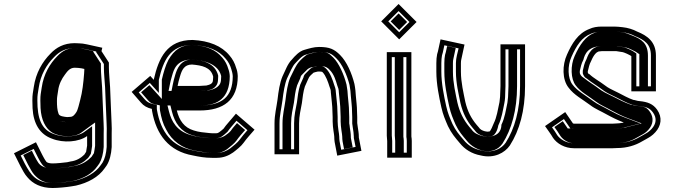

<svg xmlns="http://www.w3.org/2000/svg" viewBox="-20 -750 3376 961"><path d="M402 -405V-400C402 -394.7 401.7 -388.7 401 -382C397.4 -335.5 392.4 -289.9 381 -248C376.2 -232.1 370.3 -199.4 361 -187C354.8 -177.7 346 -165 331 -165C325.7 -164.3 320.7 -164 316 -164C301.2 -165.6 276.3 -167.8 273 -181C266.4 -198.6 265 -220.1 265 -245C265 -267.6 267.8 -271.1 271 -297C274.9 -328.6 289 -355.4 304.5 -376C315.5 -390.7 328.4 -411 354 -411C360.7 -411 367 -410.7 373 -410C375.7 -410 380.7 -409.3 388 -408ZM525 -437 488 -494 492 -511 415 -528C399.7 -531.3 387 -533 377 -533C369 -533.7 361.3 -534 354 -534C299.2 -534 261.6 -512 233 -482C192.1 -441.1 159.1 -384.8 149 -314C144.7 -284 142 -278.5 142 -247C142 -233 142.3 -220 143 -208C147.3 -130.2 179.9 -77.5 240 -56C297.4 -33 374.6 -38.7 416 -69V-21C414.8 -10.5 412.5 0.7 411 10C407.7 14.7 404.7 19.3 402 24C386 40 362.6 54.8 334 58L316 62C298.1 64.2 264.4 68 243 68C232.4 68 214.9 65.9 211 58C204 49.3 197.1 35.2 192 26L160 -38L50 17L82 81C92.2 99.8 102.8 121.7 117 137C143.7 169.4 185.3 191 243 191C269.4 191 312.9 186.9 336 183L360 179C420.6 165 473.2 136.5 504 92L514 78C529 54.1 536.8 21.8 539 -14V-82C539.7 -97.3 539.5 -114.7 538.5 -134C535.7 -188.6 533.7 -259.2 531 -314C529.3 -346.3 525 -381.8 525 -413ZM427 -425.2V-400C427 -393.8 426.6 -386.5 425.9 -379.8C422.3 -333.3 417.3 -286.2 405 -241.1C400.7 -226.7 397.7 -195.7 381.4 -172.5C376.8 -165.6 362.7 -141.3 332.8 -140C327.2 -139.4 321.4 -139 316 -139H314.6C306.1 -139.9 261.5 -135 249.1 -173.4C241.7 -193.8 240 -219.7 240 -245C240 -270.5 243.3 -277 246.2 -300.1C250.8 -337.3 267.2 -368 284.5 -391C293.5 -403 313.2 -436 354 -436C361.3 -436 365.9 -435.8 374.5 -435C379.9 -434.7 384.6 -434 392.9 -432.5ZM376 -508H377C384.2 -508 395.6 -506.6 409.6 -503.6L461.9 -492.1L461.2 -489.3L500 -429.6L500 -413C500 -379.6 504.4 -343.7 506 -312.7C508.7 -258.3 510.7 -187.7 513.5 -132.7C514.5 -113.7 514.7 -98.1 514 -82.5V-14.8C511.8 18.4 504.5 45.4 493.2 64.1L483.5 77.6C457.4 115.4 410.5 141.5 355.1 154.5L331.9 158.3C310.7 161.9 267.1 166 243 166C159.9 166 133.5 123.5 104.2 69.4L83.5 28.2L148.8 -4.5L169.9 37.7C175.2 47.2 181.1 59.9 190.8 72.9C208.7 96.9 232.7 93 243 93C267.5 93 301.3 89 320.3 86.7L338.1 82.7C375.4 77.7 400.8 60.5 419.7 41.7C425.6 35.8 429.7 26.9 434.7 19.8C436.7 7.8 439.3 -4.4 441 -19.6V-118.3L401.2 -89.2C369.2 -65.7 300 -58.9 248.8 -79.4C186.4 -101.7 167 -158.1 167 -247C167 -276.9 169.1 -278.3 173.7 -310.5C183 -375.5 213 -426.6 250.9 -464.5C276.4 -491.3 306.4 -509 354 -509C360.8 -509 368.4 -508.6 376 -508ZM442 -422.9 400.1 -431.8C392.8 -433.2 383.2 -434.6 377.5 -434.9C369.5 -435.7 362 -436 354 -436C343.5 -436 333.1 -434.4 324.4 -431.8C286.1 -420.5 275.5 -396.2 268.3 -386.6C251.1 -363.8 235.5 -334.1 231.1 -298.9C228.1 -274.9 225 -269.5 225 -245C225 -219.8 226.3 -196.7 233.7 -176.1C245.1 -139.7 304.3 -139.9 312.5 -139H316C322.2 -139 332.4 -139.8 335.7 -140.1C385.3 -143.4 394.7 -172.6 397.6 -177C412.6 -197.7 415.8 -228.4 420.4 -243.6C432.4 -287.7 437.4 -334.1 440.9 -380.6C441.6 -387.3 442 -394.1 442 -400ZM354 -509C319.1 -509 293.3 -496.4 267.1 -469C229.4 -431.2 198.5 -379.1 188.8 -311.8C184.4 -280.4 182 -277.5 182 -247C182 -233.2 182.3 -220.5 183 -208.9C186.3 -149.1 208 -109.1 237.1 -89.2C273.9 -64.1 350.3 -59.4 385.6 -85.2L456 -136.9V-20.1C454.5 -6.5 452 5.5 450.1 16.6C445.8 22.6 441.8 28.7 438.2 35C418.7 54.4 392.1 75.6 344.6 82.2L326.7 86.2C306.1 88.7 272.4 93 243 93C230.8 93 191 91.5 172.9 66.2C166.8 58 158.5 42 154 33.8L139.3 4.4L96.3 25.9L120 73.2C130.2 91.9 141.2 113.3 151.6 124.5C176.4 151.2 201.3 166 243 166C263.5 166 307.1 161.9 325.7 158.8L347.8 155.2C397.7 143.3 440.8 120.3 467.4 81.9L477.1 68.4C489 48.9 496.8 19.6 499 -14.5V-82.3C499.7 -97.8 499.5 -114 498.5 -133.2C495.7 -188 493.7 -258.6 491 -313.2C489.4 -344.7 485 -380.4 485 -413L485 -432.1L446.8 -490.9L447.6 -494.3L401.8 -504.4C389.1 -507.2 380 -508 377 -508H374.3C367.5 -508.6 360 -509 354 -509Z M1013 -322C1003.6 -322 989.1 -320 979 -320H869C872.3 -336.4 875 -349.2 881 -368C890.2 -399.3 901.7 -427 941 -427C992.3 -422.7 1033.8 -412.8 1046 -370C1046 -368.7 1046.3 -367.3 1047 -366C1047 -359.3 1046.7 -354 1046 -350C1046 -330 1029.4 -326.1 1013 -322ZM750 -353V-350L732 -370L639 -290L685 -237C699.1 -220.2 716.5 -210.2 740 -205C740 -201.7 740.3 -198.3 741 -195C762.1 -75.5 825.5 6.9 945 28C975.7 34.6 1005.3 40 1041 40H1065C1099.7 40 1125.9 27.8 1147 13C1162.7 1.2 1188.1 -19.1 1199 -35C1215.8 -58.5 1235.4 -79.2 1254 -101L1161 -181L1121 -134C1113.2 -124.9 1106.4 -117.1 1099 -106C1094.4 -101.4 1079.3 -89.7 1077 -88C1072.3 -84.9 1068.8 -83 1061 -83H1042C1037.3 -83 1032.7 -83.3 1028 -84C1000.2 -86.8 974.5 -88.8 950 -97C901.6 -111.5 877.6 -146.7 865 -197H979C1098.7 -197 1170 -248.8 1170 -369C1169.3 -385 1166.7 -398.7 1162 -410C1155.7 -433.2 1143.7 -455.4 1129 -472C1089.8 -520.2 1026.3 -546.1 944 -550C815.4 -550 774.1 -459.1 750 -353ZM942 -452H941C884.4 -452 866.1 -405.9 857.1 -375.3C851 -356.1 847.8 -341.2 844.5 -324.9L838.5 -295H979C991.8 -295 1006.5 -297 1013 -297H1016.1C1028.1 -300 1048.3 -301.5 1062.5 -321.7C1068 -329.4 1070.4 -338.5 1071 -348.2C1071.8 -353.7 1072 -359.4 1072 -366V-371.9C1056.2 -434.8 995 -448.7 942 -452ZM943.4 -525C1022 -521.1 1076.1 -497.4 1109.9 -455.8C1122.6 -441.5 1132.5 -423.1 1137.9 -403.4C1140.5 -393.8 1144.3 -383.3 1145 -368.5C1144.6 -263.1 1089.7 -222 979 -222H833L840.7 -190.9C854.5 -135.8 884.4 -91 942.5 -73.2C972 -63.5 998.3 -61.8 1025 -59.2C1032.1 -58.2 1036.1 -58 1042 -58H1061C1073.3 -58 1085 -63.3 1090.9 -67.2C1095.4 -70.3 1110.3 -81.9 1118.4 -90.1C1125.5 -100.6 1131.4 -107.7 1140 -117.8L1163.7 -145.7L1218.6 -98.4C1203.9 -81.6 1191.8 -67.9 1178.5 -49.4C1171.2 -38.7 1146.6 -18 1132.3 -7.3C1113.5 5.8 1093.4 15 1065 15H1041C1007.6 15 981.1 10.2 949.8 3.5C838.9 -16.1 785 -89.8 765.6 -199.6C765.1 -202 765 -203.2 765 -205V-225.1L745.4 -229.4C726.1 -233.7 714.7 -240.5 704 -253.2L674.3 -287.4L729.8 -335.1L775 -284.9V-350C797 -445.8 830.6 -524.5 943.4 -525ZM1087 -369.8V-366C1087 -359.5 1086.7 -353.6 1086 -348.8C1085.4 -336.1 1080.2 -324.3 1067.9 -315.1C1049.7 -301.5 1034.5 -300.4 1020.7 -297H1013C1011 -297 996.1 -295 979 -295H823.7L829.3 -323.1C832.6 -339.4 835.6 -353.6 841.7 -372.7C849.1 -397.9 861.7 -452 941 -452H943.7C1004.1 -447.5 1072.2 -429.8 1087 -369.8ZM1130 -368.7C1129.3 -383.3 1126.6 -395.6 1122.8 -404.8C1117 -426.1 1106.6 -445.6 1093.6 -460.3C1059.9 -501.8 1011.4 -521.4 942.5 -525C886.6 -524.4 852.4 -501.3 822.8 -449.8C809.2 -424.4 798 -386.2 790 -351.2V-254.6L727.7 -323.8L686.2 -288.1L720.3 -248.8C731.2 -235.8 740.2 -231.5 753.4 -228.6L780 -222.6V-205C780 -202.6 780.2 -200.7 780.7 -197.9C787.5 -159.4 795.3 -130.7 811 -102.9C840.5 -43.9 893.5 -7.1 955.9 3.9C986.5 9.3 1011 15 1041 15H1065C1083.1 15 1098.8 9.1 1116.7 -3.3C1130.4 -13.7 1154.8 -34.1 1162.4 -45C1176.7 -65.2 1191.7 -81.8 1206.8 -99.1L1166.3 -133.9L1156.3 -122.2C1148.3 -112.9 1142.5 -106.3 1135.9 -96.4C1130 -87.5 1111.5 -74.8 1107.7 -72C1101.2 -67.1 1083.3 -58 1061 -58H1042C1034.7 -58 1027.9 -58.5 1020.5 -59.4C994.5 -62 964.6 -64 931.9 -74.7C865 -95.2 838.5 -141.2 825.5 -193.1L818.3 -222H979C1030.4 -222 1064.2 -232.2 1088.8 -254.2C1113.2 -275.9 1129.9 -312.1 1130 -368.7Z M1571 -392H1577C1579.4 -392 1592.8 -392.4 1595 -388C1610.5 -372.5 1622.5 -338.7 1629 -317C1633.5 -305.7 1636 -299.7 1636 -287C1638.4 -253.6 1644 -224 1644 -189C1644.7 -180.3 1645 -172 1645 -164V-142C1645 -124.6 1647.2 -111.8 1649 -96L1652 -76C1652.7 -72 1653 -68.7 1653 -66C1653 -56.7 1653.7 -47.7 1655 -39L1668 29L1789 5L1776 -62V-66C1776 -74 1775.3 -82.7 1774 -92L1771 -112C1770.3 -120 1769.3 -127.3 1768 -134V-164C1768 -172 1767.7 -181 1767 -191C1767 -220.1 1763.1 -243.8 1761 -271L1759 -297C1757.7 -309 1756 -320 1754 -330C1740.7 -383.1 1716.3 -440.7 1682 -475C1653.7 -503.3 1630.4 -515 1577 -515C1550.8 -515 1526.3 -507.1 1505 -501C1477.6 -494.1 1455.6 -469 1441 -452C1418.9 -429.9 1408.6 -397.3 1394 -368C1380 -335.3 1373.9 -292.6 1369 -251C1364.1 -213.9 1354 -175.8 1354 -133V22H1477V-133C1477 -169.9 1485 -200.2 1491 -234C1494.7 -261.6 1497.5 -291.4 1506 -317L1514 -335C1516 -340.3 1518.7 -346.3 1522 -353C1528.9 -369.2 1532.9 -371 1547 -384C1547 -387.2 1568.5 -391.2 1571 -392ZM1743 -164V-131.5C1744.4 -124.8 1745.4 -117.6 1746.2 -109.1L1749.3 -88.4C1750.4 -80.2 1751 -72.6 1751 -66V-59.6L1759.7 -14.7L1687.8 -0.4L1679.6 -43.2C1678.5 -51.2 1678 -57.9 1678 -66C1678 -70.6 1677.4 -75.5 1676.7 -79.9L1673.8 -99.2C1671.8 -116.9 1670 -126.8 1670 -142V-164C1670 -172.1 1669.5 -182.9 1669 -190C1668.9 -227.1 1663.2 -258.5 1661 -287.9C1660.8 -304.4 1656 -316.9 1652.6 -325.3C1645.3 -349.2 1633.3 -384.3 1614.4 -403.9C1595.5 -426.2 1577 -417 1577 -417H1566.9C1558.6 -414.2 1545.8 -419.9 1526.9 -399.5C1521.7 -394.7 1515.6 -388.4 1513.3 -385.9C1499.2 -373.9 1499.6 -364.3 1499.3 -363.4C1495.7 -356.2 1492.6 -349.1 1490.9 -344.5L1482.7 -326.1C1472.9 -296.8 1469.7 -263.9 1466.3 -237.8C1460.4 -204.8 1452 -173.5 1452 -133V-3H1379V-133C1379 -171.9 1388.5 -208.2 1393.8 -247.9C1398.7 -289.4 1405.2 -330.4 1416.7 -357.5C1432.7 -389.9 1442.5 -418.1 1458.7 -434.3C1470.5 -446.1 1490.5 -471.6 1511.5 -476.8C1534.4 -483.4 1555.4 -490 1577 -490C1626.1 -490 1639.4 -482.3 1664.3 -457.3C1693.1 -428.5 1717.2 -373.8 1729.6 -324.5C1731.4 -315.2 1732.9 -304.9 1734.1 -294.7L1736.1 -269.1C1738.3 -240.5 1742 -217.8 1742 -191V-190.2C1742.6 -180.5 1743 -171.5 1743 -164ZM1630.4 -399.8C1652.7 -377.5 1661 -345.9 1668.1 -322.3C1672.3 -311.9 1675.9 -302.4 1676 -287.6C1678.3 -256.6 1683.9 -226 1684 -189.6C1684.6 -182 1685 -172 1685 -164V-142C1685 -125.9 1687 -115 1688.9 -98L1691.8 -78.5C1692.5 -74.2 1693 -69.9 1693 -66C1693 -57.4 1693.5 -49.9 1694.8 -41.7L1702 -4L1745.3 -12.6L1736 -60.5V-66C1736 -73.1 1735.4 -81.1 1734.2 -89.7L1731.1 -110.2C1730.3 -119.6 1729.4 -125.4 1728 -132.4V-164C1728 -171.9 1727.7 -179.5 1727 -190.5C1727 -219.4 1723.2 -241.4 1721 -269.8L1719.1 -295.5C1717.8 -306.4 1716.3 -317 1714.4 -326.5C1701.7 -376.9 1676.7 -433.2 1648.1 -461.8C1623.1 -486.7 1616.8 -490 1577 -490C1563.3 -490 1544.7 -484.9 1521.6 -478.3C1509.6 -474.8 1483.5 -448.7 1476.3 -440.2C1460.4 -421.7 1448.9 -394.1 1432.4 -361C1420.1 -331.6 1413.7 -290.4 1408.9 -249C1403.7 -210.3 1394 -173.4 1394 -133V-3H1437V-133C1437 -172.2 1445.3 -203.1 1451.2 -236.4C1454.7 -263.1 1457.7 -294.7 1467.1 -322.9L1475.2 -341.2C1477.1 -346 1480.1 -353 1483.5 -359.9C1484.6 -362.4 1482.2 -368.9 1497.1 -381.5C1500.5 -385.3 1504.8 -389.6 1511.3 -395.6C1530.4 -417.7 1550.1 -413.4 1561 -417H1576.9C1576.9 -417 1609.2 -426.3 1630.4 -399.8Z M1918 -44V39H2041V-44C2041 -52 2040.3 -59.7 2039 -67V-489H1916V-71C1916 -62.1 1918 -51.6 1918 -44ZM1888 -643 1978 -553 2065 -640 1975 -730ZM2016 -44V14H1943V-44C1943 -55.4 1941 -65.4 1941 -71V-464H2014V-64.7C2015.2 -58.3 2016 -51.5 2016 -44ZM1923.4 -643 1975 -694.6 2029.6 -640 1978 -588.4ZM1999 -65.6V-464H1956V-71C1956 -64.2 1958 -54 1958 -44V14H2001V-44C2001 -51.7 2000.2 -58.9 1999 -65.6ZM1935.2 -643 1978 -600.2 2017.8 -640 1975 -682.8Z M2185 -553 2172 -493 2168 -479C2165.3 -465.7 2164 -450.7 2164 -434V-391C2164 -329.3 2177.8 -263.6 2189 -213C2197.7 -174.3 2208.3 -151.1 2222 -119C2239.5 -82.5 2258.3 -60.7 2282 -33C2305.9 -3.1 2341 19.8 2386 28C2453.3 44.8 2506.7 14.9 2532 -22C2580.1 -96.9 2608 -196.3 2608 -319V-528H2485V-319C2485 -310.3 2484.7 -301.7 2484 -293C2484 -274.2 2482.5 -256.4 2480 -239C2471.8 -200.7 2466.6 -163.2 2451 -132C2448.3 -123.9 2434.4 -92 2430 -92C2425.3 -91.3 2421.7 -91 2419 -91L2407 -93C2394.1 -96.2 2382.8 -102.3 2377 -112L2365 -126C2338.4 -157.9 2320.3 -192.5 2309 -240C2300.2 -284 2287 -337.8 2287 -391V-434C2287 -442 2287.7 -448.3 2289 -453C2294.3 -477.7 2299.7 -502.3 2305 -527ZM2262 -434V-391C2262 -333.6 2275.7 -278.8 2284.6 -234.6C2296.9 -182.9 2316.7 -144.9 2345.9 -109.9L2356.8 -97.1C2369.4 -78.8 2385.6 -72.6 2401.9 -68.5L2416.9 -66H2419C2423.7 -66 2428.2 -66.5 2433.5 -67.3C2466.1 -67.3 2474.1 -122.3 2474.1 -122.3C2492 -159.3 2496.6 -197.1 2504.4 -233.8C2508.2 -251.3 2508.9 -273.9 2509 -292C2509.7 -301.3 2510 -310 2510 -319V-503H2583V-319C2583 -200 2555.7 -105.4 2511.2 -35.8C2490.7 -6.4 2448.1 17.7 2391.3 3.5C2351.6 -3.7 2322.3 -22.6 2301.3 -48.9C2276.9 -77.3 2260.6 -96.6 2244.8 -129.3C2230.6 -162.3 2221.6 -182.2 2213.4 -218.4C2202.2 -268.7 2189 -332.9 2189 -391V-434C2189 -448.9 2190.3 -462.4 2192.3 -473.1L2196.3 -486.9L2204.1 -523.3L2275.3 -507.9C2269.9 -483.1 2262 -460.9 2262 -434ZM2440.5 -67.8C2433.8 -66.9 2426.1 -66 2419 -66H2413.8L2394.4 -69.2C2372.5 -74.7 2352.3 -84.2 2340.6 -101.5L2329.6 -114.3C2300.6 -149.2 2281.3 -186.3 2269.4 -236.6C2260.5 -280.8 2247 -335.1 2247 -391V-434C2247 -442.7 2247.5 -449.7 2249.5 -456.8C2253.1 -473.7 2257.1 -492 2261 -510.1L2218.1 -519.4L2211.5 -489.1L2207.6 -475.3C2205.3 -463.6 2204 -449.6 2204 -434V-391C2204 -331.6 2217.4 -266.8 2228.6 -216.4C2237 -179.4 2246.5 -158.4 2260.5 -125.8C2276.8 -92.1 2293.2 -72.9 2317.5 -44.5C2357.6 5.6 2449.2 34.6 2495.1 -31.6C2540.2 -102 2568 -198.7 2568 -319V-503H2525V-319C2525 -310.1 2524.7 -301.4 2524 -292.4C2524 -273.8 2522.5 -255.1 2519.8 -236.2C2511.5 -197.8 2507.1 -161 2489.7 -125.6C2488.9 -123.3 2493.6 -78.4 2440.5 -67.8Z M3150 -250C3124.9 -258.4 3097.7 -274.1 3076 -285C3058.6 -294.5 3036.1 -303.3 3020 -314L3006 -324C2983.7 -341.3 2949.3 -359.7 2930 -379H2928C2925 -380.5 2923.2 -383.4 2922 -387V-393C2926.7 -411.7 2929.8 -428.6 2938 -443C2944.6 -458.4 2960.1 -493 2982 -493C2986 -493.7 2989.3 -494 2992 -494H3065C3072.2 -492.8 3083.2 -491.4 3090 -490C3097.5 -490 3110 -484.5 3118 -481L3134 -473L3140 -469V-293H3263V-472C3263 -541.4 3219.3 -571.9 3169 -592C3148 -603.2 3122 -611.3 3095 -614L3075 -616C3068.3 -616.7 3061.7 -617 3055 -617H2992C2968.1 -617 2948.1 -613.5 2930 -605C2872.8 -583.6 2842.1 -531.3 2818 -477C2793.8 -424.6 2793.2 -352 2826 -311C2853.6 -274.1 2895.6 -252.8 2934 -224C2958.4 -205 2989.1 -193 3017 -177C3041.7 -163.3 3071.8 -148.3 3102 -137C3099.3 -136.3 3097 -135.7 3095 -135L3079 -133C3073.7 -132.3 3068.7 -132 3064 -132C3058 -131.3 3052 -131 3046 -131H2853C2851.7 -131 2850.3 -131.3 2849 -132H2848L2809 -189L2708 -119C2721.2 -99.2 2736 -81 2748 -60C2767.5 -31.5 2806 -8 2853 -8H3046C3053.3 -8 3061 -8.3 3069 -9C3118 -9 3160.9 -22.7 3193 -42L3211 -52C3230.1 -62.6 3244.9 -70.9 3260 -88C3289.7 -120.2 3296.1 -162.5 3269 -201C3248.3 -229.8 3222.5 -239.8 3181 -244C3171.1 -244 3156.9 -250 3150 -250ZM3046 -33H2853C2814.5 -33 2783.8 -52.7 2769.2 -73.3C2760.8 -87.9 2751.1 -101.4 2742.9 -112.8L2802.6 -154.1L2834.8 -107H2844.9C2847.5 -106.3 2850.2 -106 2853 -106H3046C3052.4 -106 3059.3 -106.4 3065.4 -107C3072.7 -107.1 3076.1 -107.4 3082.1 -108.2L3100.6 -110.5C3103.2 -111.4 3104.6 -111.9 3108.1 -112.7L3185.9 -132.2L3110.8 -160.4C3082.3 -171.1 3052.9 -185.6 3029.3 -198.8C2999.4 -215.9 2970 -227.7 2949.2 -243.9C2907.6 -275 2869.5 -294.7 2845.8 -326.3C2821.1 -357.2 2819.3 -420.1 2840.8 -466.7C2864.6 -520.3 2892 -564.1 2938.8 -581.6C2954.3 -587.4 2968.7 -592 2992 -592H3055C3060.8 -592 3066.7 -591.7 3072.5 -591.1L3092.5 -589.1C3116.8 -586.7 3140.2 -579 3158.4 -569.3C3206.2 -550.2 3238 -528.2 3238 -472V-318H3165V-482.4L3146.6 -494.7L3128.7 -503.6C3120.5 -507.2 3107.4 -513.6 3092.8 -514.9C3083.9 -516.6 3074.1 -517.8 3067.1 -519H2992C2988.1 -519 2982.9 -518.4 2980 -518C2934.1 -514.1 2920.1 -464.7 2915.6 -454.1C2903.7 -432.1 2901.8 -415.3 2897 -396.1V-382.9C2900.3 -373.2 2904.2 -363 2918.1 -356C2938.4 -338.7 2971.3 -319.3 2991.1 -304L3005.8 -293.4C3026.3 -279.8 3047.9 -271.8 3064.4 -262.8C3087.1 -251.5 3115.8 -235.1 3145.9 -225H3149.3C3152.6 -224.4 3167.2 -219.5 3179.5 -219C3217.6 -215.1 3233.3 -207.8 3248.6 -186.5C3268.5 -158.3 3264.8 -130.1 3241.4 -104.7C3228.8 -90.4 3218.3 -84.7 3198.9 -73.9L3180.5 -63.7C3151.5 -46.2 3113.5 -34 3069 -34H3068C3060.4 -33.4 3052.8 -33 3046 -33ZM3066.3 -34H3069C3105.9 -34 3138.4 -43.9 3165.9 -60.4L3184.4 -70.7C3204 -81.5 3212.5 -85.9 3225.2 -100.3C3249 -126.1 3254.1 -160.1 3232.5 -190.8C3216.8 -212.6 3206.7 -215.8 3177.2 -219C3160.2 -220.2 3152 -223.1 3144.9 -225H3140C3105.2 -236.6 3073.8 -254.1 3050.3 -265.8C3034.8 -274.3 3012.8 -282.2 2990.3 -297.2L2975.3 -307.9C2956.5 -322.6 2923.8 -342.2 2903.5 -359C2887 -368.9 2884.5 -376.9 2882 -384.4V-394.9C2886.7 -413.8 2889.1 -431 2899.8 -450.4C2902.9 -457.7 2909 -511.6 2975.6 -517.8C2980.2 -518.4 2985.7 -519 2992 -519H3070.2C3079 -517.5 3084.9 -516.9 3097.7 -514.7C3121.9 -511.9 3133.5 -504.8 3142.1 -501L3161.2 -491.4L3180 -478.9V-318H3223V-472C3223 -533.6 3189.3 -554.2 3147.4 -570.9C3129 -578.3 3110.1 -587.2 3088.7 -589.3L3068.7 -591.3C3064.1 -591.8 3059.5 -592 3055 -592H2992C2973.3 -592 2963.6 -589.5 2952.4 -584.2C2912 -569.1 2881.3 -526.1 2856.5 -470.2C2834.4 -422.2 2836.1 -354.3 2862 -321.9C2886 -289.9 2922.3 -271.8 2965 -239.8C2984.5 -224.6 3012.6 -213.4 3043.8 -195.6C3066.8 -182.8 3095.7 -168.5 3122.6 -158.4L3191.7 -132.5L3116.9 -113.8C3113.3 -112.9 3111.8 -112.3 3108.6 -111.2L3086.8 -108.5C3080.3 -107.7 3076 -107.3 3067.7 -107C3061.6 -106.5 3053.1 -106 3046 -106H2853C2852 -106 2841.9 -106.8 2840.5 -107H2821.6L2796.8 -143.2L2754.9 -114.2C2764.9 -100.2 2775 -87 2785.2 -69.2C2801.3 -46.4 2828.9 -33 2853 -33H3046C3052 -33 3059.6 -33.4 3066.3 -34Z"/></svg>

Font: Tape
Style: Regular
Weight: 500
Foundry: Cannot Into Space Fonts
Version: Version 0.97